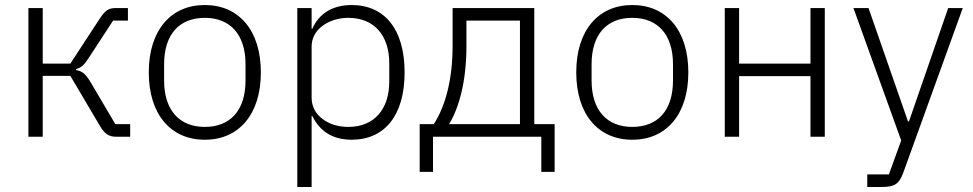

<svg xmlns="http://www.w3.org/2000/svg" viewBox="-20 -544 3873 764"><path d="M93 -512H150V-291H260L377 -470C400 -505 414 -512 442 -512H489V-462H430L332 -312C313 -283 304 -276 283 -269V-265C306 -261 320 -252 341 -216L439 -50H498V0H441C416 0 397 -9 377 -44L260 -242H150V0H93Z M795 12C727 12 672 -13 633 -59C594 -105 572 -172 572 -256C572 -340 594 -407 633 -453C672 -499 727 -524 795 -524C863 -524 918 -499 957 -453C996 -407 1018 -340 1018 -256C1018 -172 996 -105 957 -59C918 -13 863 12 795 12ZM795 -39C895 -39 957 -103 957 -224V-288C957 -408 895 -473 795 -473C695 -473 633 -409 633 -288V-224C633 -104 695 -39 795 -39Z M1163 -512H1220V-430H1223C1248 -487 1300 -524 1379 -524C1511 -524 1590 -427 1590 -256C1590 -85 1511 12 1379 12C1300 12 1251 -25 1223 -82H1220V200H1163ZM1366 -39C1469 -39 1529 -109 1529 -220V-292C1529 -403 1469 -473 1366 -473C1326 -473 1290 -461 1263 -441C1236 -421 1220 -392 1220 -359V-156C1220 -120 1236 -91 1263 -71C1290 -50 1326 -39 1366 -39Z M1650 -50H1706C1753 -122 1781 -229 1781 -362V-512H2106V-50H2187V140H2134V0H1703V140H1650ZM2049 -50V-462H1836V-360C1836 -219 1806 -114 1767 -50Z M2496 12C2428 12 2373 -13 2334 -59C2295 -105 2273 -172 2273 -256C2273 -340 2295 -407 2334 -453C2373 -499 2428 -524 2496 -524C2564 -524 2619 -499 2658 -453C2697 -407 2719 -340 2719 -256C2719 -172 2697 -105 2658 -59C2619 -13 2564 12 2496 12ZM2496 -39C2596 -39 2658 -103 2658 -224V-288C2658 -408 2596 -473 2496 -473C2396 -473 2334 -409 2334 -288V-224C2334 -104 2396 -39 2496 -39Z M2864 -512H2921V-291H3205V-512H3262V0H3205V-241H2921V0H2864Z M3753 -512H3811L3574 144C3558 187 3541 200 3489 200H3431V150H3517L3566 15L3376 -512H3436L3593 -61H3597Z"/></svg>

Font: Plexus Sans Light
Style: Regular
Weight: 300
Version: Version 2.001;PS 002.001;hotconv 1.0.70;makeotf.lib2.5.58329